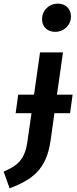

<svg xmlns="http://www.w3.org/2000/svg" viewBox="-78 -817 425 1055"><path d="M225 -642C274 -642 312 -679 312 -727C312 -767 284 -797 240 -797C191 -797 153 -760 153 -711C153 -672 181 -642 225 -642ZM321 -297H235L268 -529H142L109 -297H22L8 -195H95L73 -42C59 63 16 94 -58 126L-25 218C98 170 177 117 200 -45L221 -195H307Z"/></svg>

Font: Fira Sans Medium
Style: Italic
Weight: 500
Italic angle: -8°
Designer: bBox Type GmbH & Carrois Corporate GbR & Edenspiekermann AG
Foundry: bBox Type GmbH & Carrois Corporate GbR & Edenspiekermann AG
Version: Version 4.301;PS 004.301;hotconv 1.0.88;makeotf.lib2.5.64775